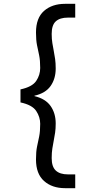

<svg xmlns="http://www.w3.org/2000/svg" viewBox="-20 -831 465 1003"><path d="M320 152Q252 152 210 114.5Q168 77 168 2Q168 -39 173.5 -65Q179 -91 184.5 -117.5Q190 -144 190 -184Q190 -220 169 -251.5Q148 -283 87 -296V-364Q148 -377 169 -408Q190 -439 190 -476Q190 -516 184.5 -542Q179 -568 173.5 -594.5Q168 -621 168 -661Q168 -737 210 -774Q252 -811 320 -811H373V-739H335Q293 -739 271.5 -719.5Q250 -700 250 -654Q250 -627 253.5 -606Q257 -585 261 -564Q265 -544 268 -522.5Q271 -501 271 -473Q271 -420 244.5 -382Q218 -344 160 -331V-329Q218 -315 244.5 -277Q271 -239 271 -186Q271 -159 268 -138.5Q265 -118 261 -98Q257 -77 253.5 -55.5Q250 -34 250 -5Q250 40 271.5 60Q293 80 335 80H373V152Z"/></svg>

Font: Rethink Sans
Style: Regular
Weight: 400
Designer: The Rethink Sans project authors (Hans Thiessen). DM Sans designed by Colophon Foundry.
Foundry: Rethink Communications LLC
Version: Version 1.001